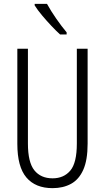

<svg xmlns="http://www.w3.org/2000/svg" viewBox="-20 -967 544 997"><path d="M435 -221Q435 -136 412.5 -85.5Q390 -35 349 -12.5Q308 10 253 10Q164 10 117 -45.5Q70 -101 70 -220V-714H125V-222Q125 -124 158.5 -82.5Q192 -41 253 -41Q311 -41 345 -81Q379 -121 379 -222V-714H435ZM224 -947Q245 -909 272.5 -869.5Q300 -830 326 -799V-788H292Q272 -806 247 -832.5Q222 -859 198.5 -887Q175 -915 160 -939V-947Z"/></svg>

Font: Noto Sans Ethiopic ExtraCondensed Light
Style: Regular
Weight: 300
Width: 2
Designer: Monotype Design Team
Foundry: Monotype Imaging Inc.
Version: Version 2.102; ttfautohint (v1.8.4.7-5d5b)